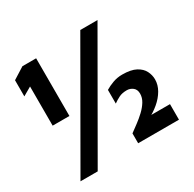

<svg xmlns="http://www.w3.org/2000/svg" viewBox="-155 -849 1046 1035"><g transform="rotate(-30 368.5 -331.5)"><path d="M81 -312.9V-597.3L96.1 -565.4L27.8 -525.9V-626.4L100.1 -671.9H185.4V-312.9ZM60.9 22 467.9 -685H575.1L168.1 22ZM432.8 -0.3V-61.6Q453 -76.5 477.6 -94.7Q502.2 -112.9 524.7 -134Q547.1 -155.1 561.4 -178.4Q575.7 -201.7 575.7 -226.8Q575.7 -252.7 559.3 -265.6Q542.8 -278.5 521.9 -278.5Q493 -278.5 473 -268.5Q452.9 -258.5 435.4 -245.7V-330.7Q456.6 -343.8 484.3 -353.9Q511.9 -364 542.9 -364Q596.7 -364 627.4 -347.6Q658.1 -331.2 671 -305.7Q683.9 -280.3 683.9 -253.5Q683.9 -219.5 665.5 -187.5Q647 -155.4 615.8 -129.1Q584.6 -102.7 546.7 -84.1L536.7 -97.1H686.8V-0.3Z"/></g></svg>

Font: Maven Pro
Style: Regular
Weight: 400
Designer: Joe Prince
Foundry: Joe Prince
Version: Version 2.103